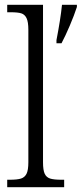

<svg xmlns="http://www.w3.org/2000/svg" viewBox="-20 -779 340 799"><path d="M10 -31H20Q52 -31 67.5 -36Q83 -41 90.5 -56Q98 -71 98 -104V-655Q98 -688 90.5 -703.5Q83 -719 68.5 -723.5Q54 -728 25 -728H10V-759H159V-104Q159 -71 166 -56Q173 -41 188.5 -36Q204 -31 236 -31H247V0H10ZM215 -612Q232 -700 238 -759H300V-750Q289 -716 270.5 -672.5Q252 -629 236 -599H215Z"/></svg>

Font: Noto Serif NarrowLight
Style: Regular
Weight: 300
Width: 4
Designer: Monotype Design Team
Foundry: Monotype Imaging Inc.
Version: Version 1.001